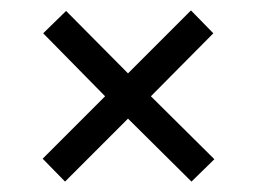

<svg xmlns="http://www.w3.org/2000/svg" viewBox="-20 -457 508 369"><path d="M392 -151 348 -108 226 -229 105 -108 62 -152 182 -272 63 -393 107 -436 226 -316 347 -437 390 -393 270 -272Z"/></svg>

Font: Raleway
Style: Italic
Weight: 400
Italic angle: -12°
Designer: Matt McInerney, Pablo Impallari, Rodrigo Fuenzalida
Foundry: Matt McInerney, Pablo Impallari, Rodrigo Fuenzalida
Version: Version 4.026